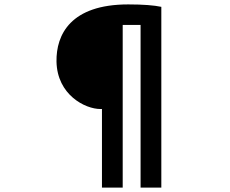

<svg xmlns="http://www.w3.org/2000/svg" viewBox="-20 -794 1040 870"><path d="M435 -300H442V56H536V-681H617V56H711V-763C678 -770 629 -774 561 -774C300 -774 234 -637 236 -515C239 -364 366 -300 435 -300Z"/></svg>

Font: Noto Sans Mono CJK TC
Style: Bold
Weight: 700
Designer: Ryoko NISHIZUKA 西塚涼子 (kana, bopomofo & ideographs); Paul D. Hunt (Latin, Greek & Cyrillic); Sandoll Communications 산돌커뮤니
Foundry: Adobe
Version: Version 2.004;hotconv 1.0.118;makeotfexe 2.5.65603